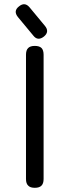

<svg xmlns="http://www.w3.org/2000/svg" viewBox="-20 -896 332 916"><path d="M146 0C160.5 0 171.5 -3.5 178 -10.5C184.5 -17 188 -27.5 188 -42C188 -42 188 -635 188 -635C188 -635 188 -635 188 -635C188 -649.5 184.5 -660.5 178 -667C171.5 -673.5 160.5 -677 146 -677C146 -677 146 -677 146 -677C131.5 -677 121 -673.5 114.5 -667C107.5 -660.5 104 -649.5 104 -635C104 -635 104 -42 104 -42C104 -42 104 -42 104 -42C104 -27.5 107.5 -17 114.5 -10.5C121 -3.5 131.5 0 146 0C146 0 146 0 146 0ZM190 -722C208.5 -737.5 209.5 -754.5 194 -773C194 -773 121 -861 121 -861C121 -861 121 -861 121 -861C105.5 -879.5 88.5 -880.5 70 -865C70 -865 70 -865 70 -865C51.5 -850.5 50 -833.5 66 -814C66 -814 139 -726 139 -726C139 -726 139 -726 139 -726C153.5 -707.5 170.5 -706.5 190 -722C190 -722 190 -722 190 -722Z"/></svg>

Font: Jura-Fortis-Bold
Style: Bold
Weight: 500
Designer: Daniel Johnson, Alexei Vanyashin, Mirko Velimirovic
Foundry: Daniel Johnson
Version: ""